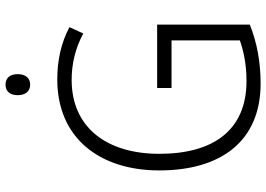

<svg xmlns="http://www.w3.org/2000/svg" viewBox="-154 -849 962 694"><g transform="rotate(-90 327.0 -502.0)"><path d="M368 -963C343 -963 330 -946 330 -919C330 -891 344 -874 368 -874C392 -874 406 -891 406 -919C406 -946 393 -963 368 -963ZM356 -415V-363H528V-116C488 -102 440 -92 381 -92C205 -92 118 -210 118 -407C118 -598 214 -724 385 -724C443 -724 499 -711 553 -682L576 -732C519 -762 456 -776 387 -776C176 -776 58 -624 58 -407C58 -184 164 -41 372 -41C449 -41 520 -54 585 -80V-415Z"/></g></svg>

Font: Noto Sans Tamil UI SemiCondensed Light
Style: Regular
Weight: 300
Width: 4
Designer: Jelle Bosma - Monotype Design Team
Foundry: Monotype Imaging Inc.
Version: Version 2.004